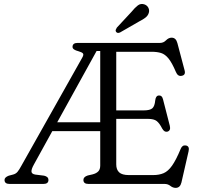

<svg xmlns="http://www.w3.org/2000/svg" viewBox="-20 -913 1016 953"><path d="M477.5 -91.5V-262H239.5L148 -96Q135.5 -73.5 136.2 -61.5Q137 -49.5 155 -46.5L199 -41Q220.5 -36 220.5 -20Q220.5 0 195.5 0H27.5Q2.5 0 2.5 -20Q2.5 -33 23.5 -41L44.5 -46.5Q58.5 -50 67 -60.2Q75.5 -70.5 86.5 -91L388 -626.5Q397 -642 391.5 -648Q386 -654 370 -658.5Q340 -666 340 -680Q340 -700 365 -700H774.5Q791.5 -700 804.2 -713Q817 -726 832 -726Q853.5 -726 860.5 -699L896.5 -563Q902.5 -540 881 -536.5Q862.5 -533 853 -556Q833.5 -602 816.2 -623Q799 -644 779.2 -650Q759.5 -656 733 -656H557V-365H692.5Q725 -365 736.5 -375.8Q748 -386.5 750.5 -415Q753.5 -437.5 766.5 -439Q784 -441 789 -420.5L823 -288Q828.5 -265 811 -259.5Q796 -255.5 785 -275Q771.5 -301.5 757.8 -312.2Q744 -323 714.5 -323H557V-97Q557 -71 571.5 -57.5Q586 -44 620 -44H740Q770 -44 792.2 -53.5Q814.5 -63 834.2 -91Q854 -119 877 -174.5Q885 -194 902.5 -191Q922 -187.5 916 -162L880.5 -7Q874 19.5 852 19.5Q838 19.5 825.8 9.8Q813.5 0 797.5 0H419Q394 0 394 -20Q394 -35 415.5 -42L439.5 -47.5Q457.5 -52 467.5 -62Q477.5 -72 477.5 -91.5ZM459.5 -660 264 -306H477.5V-660ZM632.5 -854Q649.5 -875 664 -886Q678.5 -897 696 -891.5Q710.5 -886.5 716.5 -874.2Q722.5 -862 718.5 -849Q714.5 -835.5 702.5 -826Q690.5 -816.5 672.5 -807.5L576 -752Q563.5 -746 556.5 -754.5Q552.5 -759.5 554.5 -765Q556.5 -770.5 560 -776Z"/></svg>

Font: Fraunces 9pt SuperSoft Light
Style: Regular
Weight: 300
Version: Version 1.000;[b76b70a41]